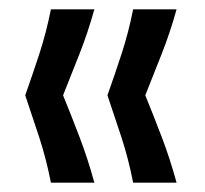

<svg xmlns="http://www.w3.org/2000/svg" viewBox="-20 -473 439 411"><path d="M89 -82Q79 -133 64 -179Q49 -225 34 -269Q50 -314 64.5 -358.5Q79 -403 89 -453H182Q168 -403 150.5 -358.5Q133 -314 115 -269Q133 -225 150.5 -179Q168 -133 182 -82ZM265 -82Q255 -133 240 -179Q225 -225 210 -269Q226 -314 240.5 -358.5Q255 -403 265 -453H358Q344 -403 326.5 -358.5Q309 -314 291 -269Q309 -225 326.5 -179Q344 -133 358 -82Z"/></svg>

Font: Bricolage Grotesque 10pt
Style: Regular
Weight: 400
Designer: Mathieu Triay
Foundry: Atelier Triay
Version: Version 1.000; ttfautohint (v1.8.4.7-5d5b);gftools[0.9.32]